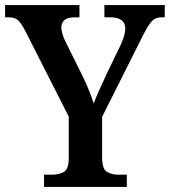

<svg xmlns="http://www.w3.org/2000/svg" viewBox="-22 -734 667 754"><path d="M151 0V-48H182Q210 -48 229 -59Q248 -70 248 -113V-276L77 -613Q62 -642 49.5 -654Q37 -666 11 -666H-2V-714H290V-666H270Q243 -666 231 -655Q219 -644 219 -627Q219 -615 223.5 -600Q228 -585 234 -573L303 -434Q318 -403 328 -377.5Q338 -352 346 -328Q355 -352 368.5 -381.5Q382 -411 397 -444L453 -560Q462 -580 466 -595.5Q470 -611 470 -621Q470 -666 410 -666H388V-714H625V-666H611Q588 -666 573.5 -650Q559 -634 536 -588L379 -275V-116Q379 -71 397.5 -59.5Q416 -48 442 -48H476V0Z"/></svg>

Font: Noto Serif Tamil SemiCondensed SemiBold
Style: Italic
Weight: 600
Width: 4
Italic angle: -12°
Designer: Indian Type Foundry, Tom Grace, and the Monotype Design Team
Foundry: Monotype Imaging Inc.
Version: Version 2.003; ttfautohint (v1.8.4.7-5d5b)